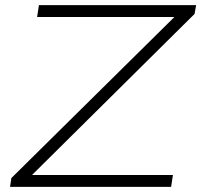

<svg xmlns="http://www.w3.org/2000/svg" viewBox="-20 -725 781 745"><path d="M19 0 24 -34 684 -686 682 -659H124L131 -705H741L735 -671L77 -19L79 -46H651L644 0Z"/></svg>

Font: Nunito Sans 10pt Expanded ExtraLight
Style: Italic
Weight: 250
Width: 7
Italic angle: -9°
Designer: Vernon Adams
Foundry: Vernon Adams
Version: Version 3.101;gftools[0.9.27]